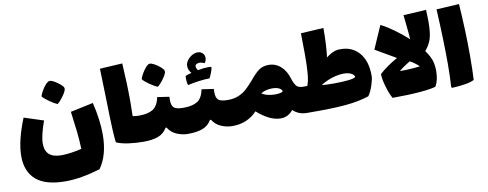

<svg xmlns="http://www.w3.org/2000/svg" viewBox="-70 -996 4068 1601"><g transform="rotate(-10 1963.5 -196.0)"><path d="M749 -85Q749 90 672 197Q506 247 377 247Q209 247 128.5 177.5Q48 108 48 -23Q48 -151 123 -337L287 -284Q243 -161 243 -95Q243 -34 277 -3.5Q311 27 382 27Q413 27 459 21Q505 15 552 3Q549 -82 541 -148.5Q533 -215 520 -316L713 -357Q749 -207 749 -85ZM301 -485Q305 -501 319.5 -527.5Q334 -554 353 -576Q372 -598 387 -600Q400 -603 426.5 -588.5Q453 -574 476.5 -553.5Q500 -533 502 -521Q507 -503 475.5 -458.5Q444 -414 422 -399Q397 -409 357 -437Q317 -465 301 -485Z M1107 -76Q1107 -19 1100 8Q1093 35 1075 35Q1010 35 948.5 26.5Q887 18 846 0Q835 -42 828 -386L821 -628L1012 -639Q1023 -461 1023 -312Q1023 -267 1021 -191Q1050 -186 1075 -186Q1094 -186 1100.5 -159Q1107 -132 1107 -76Z M1483 -76Q1483 -19 1476 8Q1469 35 1451 35Q1403 35 1356 15Q1309 -5 1283 -48H1274Q1248 -2 1199 16.5Q1150 35 1075 35Q1057 35 1050 8Q1043 -19 1043 -76Q1043 -132 1049.5 -159Q1056 -186 1075 -186Q1148 -186 1191 -211Q1234 -236 1250 -312L1351 -297Q1350 -287 1350 -270Q1350 -220 1372 -203Q1394 -186 1451 -186Q1470 -186 1476.5 -159Q1483 -132 1483 -76ZM1149 -481Q1152 -497 1167 -523.5Q1182 -550 1201 -572.5Q1220 -595 1234 -597Q1248 -599 1274.5 -585Q1301 -571 1324.5 -550Q1348 -529 1350 -517Q1355 -499 1323.5 -454.5Q1292 -410 1270 -396Q1245 -405 1204.5 -433Q1164 -461 1149 -481Z M1859 -76Q1859 -19 1852 8Q1845 35 1827 35Q1779 35 1732 15Q1685 -5 1659 -48H1650Q1624 -2 1575 16.5Q1526 35 1451 35Q1433 35 1426 8Q1419 -19 1419 -76Q1419 -132 1425.5 -159Q1432 -186 1451 -186Q1524 -186 1567 -211Q1610 -236 1626 -312L1727 -297Q1726 -287 1726 -270Q1726 -220 1748 -203Q1770 -186 1827 -186Q1846 -186 1852.5 -159Q1859 -132 1859 -76ZM1739 -477Q1737 -460 1725 -429.5Q1713 -399 1706 -390Q1669 -390 1616 -383Q1563 -376 1522 -366Q1518 -373 1515.5 -389Q1513 -405 1513 -422Q1513 -440 1515 -445Q1537 -454 1566 -461Q1541 -491 1541 -523Q1541 -548 1557.5 -570.5Q1574 -593 1598 -607Q1622 -621 1646 -621Q1665 -621 1678 -612Q1704 -597 1704 -565Q1704 -541 1689 -522Q1665 -533 1646 -533Q1631 -533 1620.5 -526.5Q1610 -520 1610 -509Q1610 -492 1624 -474Q1671 -484 1712 -484L1734 -483Z M2492 -76Q2492 -19 2485 8Q2478 35 2460 35Q2386 35 2340 -11Q2299 42 2234 42Q2186 42 2134.5 16Q2083 -10 2036 -53Q1997 -10 1944 12.5Q1891 35 1827 35Q1809 35 1802 8Q1795 -19 1795 -76Q1795 -132 1801.5 -159Q1808 -186 1827 -186Q1881 -186 1920.5 -203.5Q1960 -221 1987 -246Q2014 -271 2050 -312Q2092 -364 2126 -389.5Q2160 -415 2210 -415Q2270 -415 2313.5 -375.5Q2357 -336 2376 -270Q2390 -226 2407 -206Q2424 -186 2460 -186Q2479 -186 2485.5 -159Q2492 -132 2492 -76ZM2289 -177Q2288 -193 2266 -205Q2244 -217 2205 -217Q2152 -217 2110 -192Q2132 -177 2163 -170Q2194 -163 2224 -163Q2246 -163 2265 -167Q2284 -171 2289 -177Z M2827 -440Q2923 -440 2982.5 -371Q3042 -302 3042 -176Q3042 -149 3025.5 -98Q3009 -47 2985 -13Q2897 16 2791.5 25.5Q2686 35 2559 35H2460Q2442 35 2435 8Q2428 -19 2428 -76Q2428 -132 2434.5 -159Q2441 -186 2460 -186H2499Q2514 -224 2519.5 -285Q2525 -346 2525 -445Q2525 -483 2523 -599V-628L2715 -639Q2715 -486 2702 -392Q2756 -434 2799 -439Q2809 -440 2827 -440ZM2722 -168Q2793 -168 2846 -174Q2899 -180 2906 -193Q2899 -213 2874 -224Q2849 -235 2816 -235Q2771 -235 2718.5 -219Q2666 -203 2618 -172Q2662 -168 2722 -168Z M3568 -208Q3579 -171 3579 -123Q3579 -45 3550 5Q3516 18 3416.5 26.5Q3317 35 3182 35Q3160 -2 3140.5 -68.5Q3121 -135 3121 -177Q3183 -234 3276 -286Q3152 -357 3102 -387L3187 -581Q3235 -558 3295 -515Q3355 -472 3411 -421Q3410 -453 3404 -505.5Q3398 -558 3396 -586Q3393 -602 3391 -628L3584 -639Q3587 -581 3587 -537Q3587 -445 3571.5 -395Q3556 -345 3518 -302Q3556 -248 3568 -208ZM3376 -240Q3316 -205 3281 -174Q3368 -174 3452 -184Q3422 -214 3376 -240Z M3679 33Q3685 -63 3685 -165Q3685 -357 3671 -628L3863 -639Q3879 -410 3879 -205Q3879 -76 3874 5Q3849 20 3794.5 28.5Q3740 37 3686 39Z"/></g></svg>

Font: Lalezar
Style: Regular
Weight: 400
Designer: Borna Izadpanah
Foundry: Borna Izadpanah
Version: Version 1.003;November 28, 2018;FontCreator 11.5.0.2421 64-b